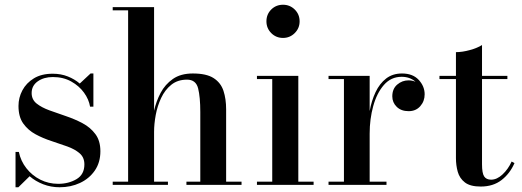

<svg xmlns="http://www.w3.org/2000/svg" viewBox="-20 -780 2203 810"><path d="M57.5 10H45.5V-139H59.5Q67.5 -100.5 91.5 -70Q115.5 -39.5 150.2 -22Q185 -4.5 225.5 -4.5Q269.5 -4.5 302.8 -24.2Q336 -44 336 -86.5Q336 -116 316 -133.2Q296 -150.5 264.2 -162Q232.5 -173.5 197 -185Q161.5 -196.5 130 -213.5Q98.5 -230.5 78.2 -258.8Q58 -287 58 -333Q58 -368 74.5 -399Q91 -430 123 -449.5Q155 -469 202.5 -469Q237 -469 266 -457.5Q295 -446 316.5 -427.5L362 -470H374V-330H360Q355 -360.5 334.5 -389Q314 -417.5 280.5 -436.2Q247 -455 203 -455Q165 -455 139.2 -436.8Q113.5 -418.5 113.5 -387.5Q113.5 -360 134.5 -343.2Q155.5 -326.5 188.5 -314.5Q221.5 -302.5 258.5 -290Q295.5 -277.5 328.5 -260Q361.5 -242.5 382.5 -214.2Q403.5 -186 403.5 -142Q403.5 -94.5 380 -60.5Q356.5 -26.5 317.5 -8.2Q278.5 10 231.5 10Q195 10 162.5 -2.5Q130 -15 105 -36.5Z M455.5 -13.5H520.5V-736.5H455.5V-750H630V-312.5Q638.5 -352 657.5 -388Q676.5 -424 709.5 -447Q742.5 -470 793.5 -470Q851 -470 881.2 -450.5Q911.5 -431 922.8 -396.8Q934 -362.5 934 -319V-13.5H999V0H766.5V-13.5H825V-307.5Q825 -370.5 815.8 -407.2Q806.5 -444 769 -444Q729.5 -444 702.8 -422.5Q676 -401 660 -367Q644 -333 637 -295Q630 -257 630 -223.5V-13.5H688.5V0H455.5Z M1104 -690Q1104 -719.5 1124.2 -739.8Q1144.5 -760 1174 -760Q1203 -760 1223.5 -739.8Q1244 -719.5 1244 -690Q1244 -661 1223.5 -640.5Q1203 -620 1174 -620Q1144.5 -620 1124.2 -640.5Q1104 -661 1104 -690ZM1064 -13.5H1128.5V-446.5H1064V-460H1238.5V-13.5H1303V0H1064Z M1366 -13.5H1431V-446.5H1366V-460H1539.5V-311.5Q1547.5 -355.5 1564.5 -391.5Q1581.5 -427.5 1609 -448.8Q1636.5 -470 1676 -470Q1721.5 -470 1746.5 -443Q1771.5 -416 1771.5 -382Q1771.5 -353 1753 -332Q1734.5 -311 1704 -311Q1672.5 -311 1653.8 -329.2Q1635 -347.5 1635 -373.5Q1635 -405.5 1655.8 -423.2Q1676.5 -441 1703.5 -441Q1719 -441 1733 -435Q1709.5 -456 1674.5 -456Q1629.5 -456 1599.5 -421.5Q1569.5 -387 1554.5 -332.2Q1539.5 -277.5 1539.5 -216.5V-13.5H1610.5V0H1366Z M2150.5 -92Q2131.5 -48 2096 -20.5Q2060.5 7 2008 7Q1964 7 1941.5 -10.2Q1919 -27.5 1911.2 -55Q1903.5 -82.5 1903.5 -113V-446.5H1834V-460H1903.5V-560Q1930.5 -560 1962.2 -568.8Q1994 -577.5 2013.5 -590V-460H2120.5V-446.5H2013.5V-87Q2013.5 -49.5 2022.5 -35.8Q2031.5 -22 2052 -22Q2076.5 -22 2100.2 -44.2Q2124 -66.5 2138.5 -98.5Z"/></svg>

Font: Bodoni* 16 Medium
Style: Regular
Weight: 500
Version: Version 2.2